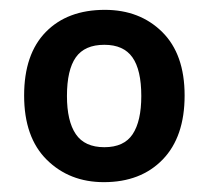

<svg xmlns="http://www.w3.org/2000/svg" viewBox="-20 -742 424 390"><path d="M355 -548Q355 -464 310.5 -418Q266 -372 191 -372Q121 -372 75 -417.5Q29 -463 29 -548Q29 -632 73 -677Q117 -722 193 -722Q264 -722 309.5 -677Q355 -632 355 -548ZM116 -547Q116 -496 134 -469.5Q152 -443 192 -443Q232 -443 249.5 -469.5Q267 -496 267 -547Q267 -600 249 -625.5Q231 -651 192 -651Q152 -651 134 -625.5Q116 -600 116 -547Z"/></svg>

Font: Noto Sans Adlam Unjoined SemiBold
Style: Regular
Weight: 600
Version: Version 3.001